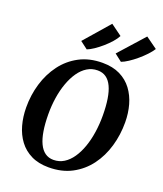

<svg xmlns="http://www.w3.org/2000/svg" viewBox="-179 -1129 1064 1255"><g transform="rotate(20 352.5 -502.0)"><path d="M310.1 10Q239.9 10 188.7 -15.2Q137.6 -40.4 104.7 -84.4Q71.8 -128.4 55.8 -186Q39.8 -243.6 39.5 -308.4Q39 -394.6 62.8 -474.2Q86.6 -553.8 133.5 -616.7Q180.5 -679.6 249.8 -716.3Q319.2 -753 410.2 -753Q481.1 -753 532.3 -727.8Q583.4 -702.6 616.3 -658.6Q649.1 -614.5 665 -557.8Q680.8 -501.1 681.1 -438Q681.6 -351 658.2 -270.5Q634.8 -190 587.9 -126.9Q540.9 -63.9 471.4 -26.9Q401.8 10 310.1 10ZM323.2 -46.7Q362.9 -46.7 395.5 -66.9Q428 -87.1 452.9 -123.5Q477.9 -159.9 494.8 -208.1Q511.8 -256.4 520.2 -313Q528.7 -369.6 528.4 -430.3Q528.1 -494.3 520.3 -543.6Q512.6 -592.9 496.7 -626.7Q480.9 -660.5 456.2 -678Q431.5 -695.5 396.8 -695.5Q357.5 -695.5 324.7 -675.4Q291.9 -655.2 267 -619.2Q242.1 -583.1 224.8 -535.1Q207.5 -487.1 198.9 -431.3Q190.3 -375.4 190.6 -315.8Q190.9 -250.8 199.1 -200.7Q207.2 -150.5 223.6 -116.3Q239.9 -82 264.7 -64.4Q289.6 -46.7 323.2 -46.7ZM229.2 -839.5 381.5 -1014.4 459.3 -957.5Q449.2 -937.2 428 -912.9Q406.9 -888.7 380.4 -865.6Q353.9 -842.5 327.8 -825Q301.6 -807.4 281.5 -799.9ZM468.4 -839.5 624.7 -1014.4 705.3 -956.6Q693.1 -936.7 670.7 -912.7Q648.3 -888.7 621 -865.6Q593.8 -842.5 567 -825Q540.2 -807.4 519.4 -799.9Z"/></g></svg>

Font: Merriweather 7pt Light
Style: Italic
Weight: 300
Italic angle: -7.8°
Designer: Eben Sorkin
Foundry: Eben Sorkin
Version: Version 2.200;gftools[0.9.31]